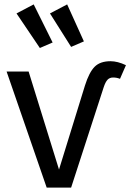

<svg xmlns="http://www.w3.org/2000/svg" viewBox="-20 -852 592 872"><path d="M303 0H192L10 -527H110L248 -82L366 -464Q385 -524 410 -549Q435 -574 482 -574Q514 -574 552 -556L525 -494Q510 -500 494 -500Q478 -500 468.5 -490Q459 -480 451 -456ZM219 -659 161 -634 55 -791 133 -832ZM361 -664 303 -639 207 -791 285 -832Z"/></svg>

Font: FiraGO
Style: Regular
Weight: 400
Designer: bBox Type
Foundry: bBox Type GmbH
Version: Version 1.001;April 20, 2020;FontCreator 12.0.0.2555 64-bit